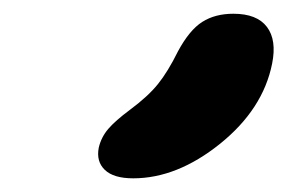

<svg xmlns="http://www.w3.org/2000/svg" viewBox="-20 -830 416 278"><path d="M172.9 -571.8Q144.5 -571.8 131.8 -584Q119.1 -596.2 123 -616.2Q126.5 -631.3 136.7 -643.3Q147 -655.3 168 -670.9Q194.3 -690.4 208.7 -708.3Q223.1 -726.1 237.8 -755.9Q254.4 -786.6 272.9 -798.3Q291.5 -810.1 317.9 -810.1Q352.1 -810.1 366.5 -791Q380.9 -772 374 -737.8Q360.8 -671.9 298.6 -621.8Q236.3 -571.8 172.9 -571.8Z"/></svg>

Font: Shantell Sans Normal
Style: Italic
Weight: 600
Italic angle: -11.31°
Designer: Stephen Nixon, Anya Danilova, Shantell Martin
Foundry: Arrow Type
Version: Version 1.006;[559af2be0]